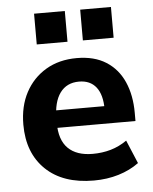

<svg xmlns="http://www.w3.org/2000/svg" viewBox="-53 -766 655 821"><g transform="rotate(-5 275.0 -355.5)"><path d="M317 11Q185 11 111 -60Q37 -131 37 -253Q37 -332 68.5 -391Q100 -450 156.5 -483.5Q213 -517 289 -517Q364 -517 414.5 -485Q465 -453 490.5 -395.5Q516 -338 516 -262V-227H161V-302H406L389 -288Q389 -351 363.5 -383.5Q338 -416 290 -416Q237 -416 208.5 -377Q180 -338 180 -265V-249Q180 -175 216.5 -139Q253 -103 322 -103Q363 -103 399.5 -113.5Q436 -124 469 -147L511 -47Q473 -19 423.5 -4Q374 11 317 11ZM322 -590V-722H454V-590ZM124 -590V-722H256V-590Z"/></g></svg>

Font: Mulish ExtraLight ExtraBold
Style: Regular
Weight: 800
Version: Version 3.603